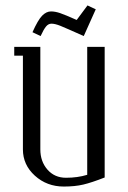

<svg xmlns="http://www.w3.org/2000/svg" viewBox="-20 -684 468 704"><path d="M32.2 -480V-512.2H127.9V-136.2Q127.9 -91.8 154.1 -62Q180.2 -32.2 222.2 -32.2Q264.2 -32.2 299.8 -43V-512.2H363.8V-33.2Q316.4 -14.6 285.6 -7.3Q254.9 0 213.9 0Q151.9 0 107.9 -39.8Q64 -79.6 64 -136.2V-480ZM99.1 -565.9Q119.1 -610.8 134.5 -626.5Q149.9 -642.1 167 -642.1Q182.1 -642.1 200.2 -636Q218.3 -629.9 261.2 -610.8L300.8 -664.1L331.1 -649.9L287.1 -551.8Q220.7 -581.5 201.2 -589.4Q181.6 -597.2 168.9 -597.2Q157.2 -597.2 148.7 -586.7Q140.1 -576.2 128.9 -551.8Z"/></svg>

Font: Gawaa
Style: Regular
Weight: 400
Designer: T. Christopher White
Version: Version 1.0